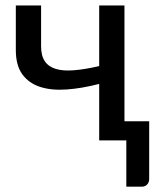

<svg xmlns="http://www.w3.org/2000/svg" viewBox="-20 -528 600 722"><path d="M448 -72H541V144.5Q541 158 533.2 166Q525.5 174 513 174H455V0H353V-212.5Q287.5 -195.5 230.5 -191.5Q173.5 -187.5 131 -201.2Q88.5 -215 64 -248.5Q39.5 -282 39.5 -340V-507.5H134.5V-354Q134.5 -318.5 148.5 -297.8Q162.5 -277 190 -268.8Q217.5 -260.5 258.2 -263.8Q299 -267 353 -279.5V-507.5H448Z"/></svg>

Font: Lato Medium
Style: Regular
Weight: 500
Designer: Lukasz Dziedzic
Foundry: tyPoland Lukasz Dziedzic
Version: Version 2.006; 2014-01-15